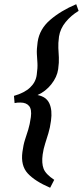

<svg xmlns="http://www.w3.org/2000/svg" viewBox="-20 -738 388 899"><path d="M348.1 -687Q312.5 -665.5 287.4 -634.8Q262.2 -604 256.3 -566.9Q252 -534.7 253.2 -512.7Q254.4 -490.7 255.6 -468.8Q256.8 -446.8 252.4 -414.1Q247.1 -377 220.2 -343.3Q193.4 -309.6 155.8 -293Q196.8 -285.2 211.2 -253.7Q225.6 -222.2 218.8 -172.9Q214.4 -139.6 206.5 -114Q198.7 -88.4 191.2 -64.9Q183.6 -41.5 179.7 -14.2Q174.3 25.9 184.1 51.8Q193.8 77.6 233.9 104L214.8 141.1Q144 110.8 110.1 74.2Q76.2 37.6 85 -26.9Q89.4 -60.1 96.9 -83.3Q104.5 -106.4 112.1 -130.6Q119.6 -154.8 124.5 -189.5Q129.4 -225.6 116.2 -241.7Q103 -257.8 75.7 -257.8Q64.5 -257.8 62.5 -257.6Q60.5 -257.3 48.3 -255.4L45.4 -289.1Q94.7 -303.2 121.1 -328.4Q147.5 -353.5 151.9 -387.2Q156.7 -420.9 155.3 -442.4Q153.8 -463.9 152.6 -485.4Q151.4 -506.8 156.2 -541.5Q165 -602.1 215.1 -645Q265.1 -688 336.9 -718.3Z"/></svg>

Font: Dai Banna SIL Medium
Style: Italic
Weight: 500
Italic angle: -11°
Designer: Victor Gaultney
Foundry: SIL International
Version: Version 4.000